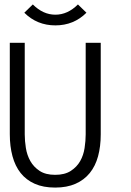

<svg xmlns="http://www.w3.org/2000/svg" viewBox="-20 -829 586 860"><path d="M431.2 -227.1Q431.2 -172.9 419.2 -128.9Q407.2 -85 382.1 -54Q356.9 -22.9 318.4 -5.9Q279.8 11.2 227.1 11.2Q173.8 11.2 135.5 -5.9Q97.2 -22.9 72.5 -54Q47.9 -85 35.9 -129.4Q23.9 -173.8 23.9 -228V-637.2H90.8V-227.1Q90.8 -198.2 95.9 -166Q101.1 -133.8 116 -107.4Q130.9 -81.1 157.5 -63.5Q184.1 -45.9 227.1 -45.9Q270 -45.9 297.1 -63.5Q324.2 -81.1 339.1 -107.4Q354 -133.8 358.9 -166Q363.8 -198.2 363.8 -227.1V-637.2H431.2ZM367.2 -772Q310.1 -715.3 228 -715.3Q146 -715.3 88.9 -772L127 -809.1Q172.9 -763.2 228 -763.2Q283.2 -763.2 329.1 -809.1Z"/></svg>

Font: Anonymous Pro
Style: Regular
Weight: 400
Monospace: yes
Designer: Mark Simonson
Version: Version 1.003